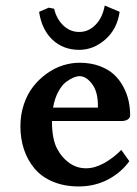

<svg xmlns="http://www.w3.org/2000/svg" viewBox="-20 -668 499 698"><path d="M157.2 -640.1 176.8 -636.2Q185.5 -599.1 210.2 -575.4Q234.9 -551.8 268.1 -551.8Q301.3 -551.8 326.9 -577.4Q352.5 -603 360.8 -647.9L415 -625Q405.8 -562 362.8 -524.4Q319.8 -486.8 268.1 -486.8Q210 -486.8 170.9 -523.4Q131.8 -560.1 122.1 -625ZM172.9 -276.9H335.9V-285.2Q335.9 -334.5 314.7 -362.8Q293.5 -391.1 269 -391.1Q259.8 -391.1 247.6 -386.2Q235.4 -381.3 220.2 -370.1Q205.1 -358.9 191.9 -334.5Q178.7 -310.1 172.9 -276.9ZM420.9 -123 450.2 -82Q419.9 -40 372.1 -15.1Q324.2 9.8 266.1 9.8Q213.9 9.8 172.9 -7.3Q131.8 -24.4 106.2 -54.7Q80.6 -85 67.4 -124Q54.2 -163.1 54.2 -209Q54.2 -251.5 66.9 -289.1Q79.6 -326.7 101.1 -353.8Q122.6 -380.9 150.1 -400.6Q177.7 -420.4 208.3 -430.2Q238.8 -439.9 269 -439.9Q309.6 -439.9 341.8 -428Q374 -416 394.5 -397Q415 -377.9 428.5 -352.3Q441.9 -326.7 447.5 -301.3Q453.1 -275.9 453.1 -249Q453.1 -239.3 444.3 -233.6Q435.5 -228 420.9 -228H168.9Q168.9 -159.7 189 -125Q205.1 -94.7 232.2 -75.4Q259.3 -56.2 293 -56.2Q324.7 -56.2 359.1 -75.4Q393.6 -94.7 420.9 -123Z"/></svg>

Font: Linear Smooth
Style: Bold
Weight: 700
Designer: Philipp H. Poll, Flanker
Foundry: Philipp H. Poll, reworked by Flanker
Version: Version 1.061 | FøM Fix